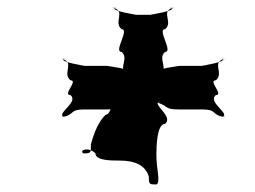

<svg xmlns="http://www.w3.org/2000/svg" viewBox="-20 -627 673 507"><path d="M393 -218C393 -240 394 -300 416 -300C438 -318 386 -349 398 -358C420 -358 374 -356 396 -356C427 -346 413 -338 453 -338H513C553 -338 536 -327 568 -318C590 -318 548 -320 570 -320C583 -330 528 -358 550 -376C572 -376 528 -415 550 -415C572 -433 539 -461 570 -471C592 -471 546 -472 568 -472C580 -463 509 -453 513 -453H453C457 -453 383 -445 396 -435C418 -435 376 -433 398 -433C430 -442 394 -472 416 -490C438 -490 394 -550 416 -550C438 -568 404 -596 435 -606C457 -606 412 -607 434 -607C446 -598 374 -588 378 -588H338C342 -588 271 -598 283 -607C305 -607 259 -606 281 -606C312 -596 279 -568 301 -550C323 -550 279 -490 301 -490C323 -472 287 -442 319 -433C341 -433 298 -435 320 -435C333 -445 259 -453 263 -453H203C207 -453 136 -463 148 -472C170 -472 124 -471 146 -471C177 -461 144 -433 166 -415C188 -415 144 -376 166 -376C188 -358 133 -330 146 -320C168 -320 126 -318 148 -318C180 -327 163 -338 203 -338H263C303 -338 333 -347 342 -375C342 -393 341 -396 319 -396C287 -387 278 -357 278 -361C278 -383 277 -324 259 -324C240 -306 229 -278 220 -246C220 -224 222 -222 200 -222C188 -231 214 -240 232 -222C232 -203 273 -203 295 -203C335 -203 363 -192 373 -161C373 -139 375 -140 394 -140C404 -150 393 -178 393 -218Z"/></svg>

Font: Hussar Przerywany
Style: Regular
Weight: 400
Foundry: Cannot Into Space Fonts
Version: Version 0.982